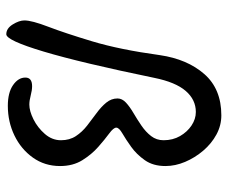

<svg xmlns="http://www.w3.org/2000/svg" viewBox="-78 -652 740 625"><g transform="rotate(90 292.5 -340.0)"><path d="M92 10Q73 10 60 -11Q47 -32 47 -49Q47 -73 67.5 -126.5Q88 -180 115 -269.5Q142 -359 160 -490Q173 -579 221.5 -634.5Q270 -690 356 -690Q389 -690 418.5 -674Q448 -658 471 -631Q494 -604 507.5 -572Q521 -540 521 -508Q521 -468 502 -441Q483 -414 458.5 -396.5Q434 -379 415 -368Q396 -357 396 -348Q396 -339 415 -325Q434 -311 458.5 -289.5Q483 -268 502 -237.5Q521 -207 521 -165Q521 -115 493.5 -76.5Q466 -38 421.5 -16.5Q377 5 325 5Q282 5 257.5 -12Q233 -29 233 -52Q233 -74 261 -74Q274 -74 291 -69.5Q308 -65 321 -65Q342 -65 369 -78.5Q396 -92 416.5 -115.5Q437 -139 437 -168Q437 -196 423.5 -216.5Q410 -237 389.5 -253Q369 -269 348.5 -284Q328 -299 314.5 -315.5Q301 -332 301 -352Q301 -367 314.5 -379.5Q328 -392 348.5 -404Q369 -416 389.5 -430Q410 -444 423.5 -461.5Q437 -479 437 -502Q437 -532 423.5 -555.5Q410 -579 389 -593Q368 -607 345 -607Q305 -607 276.5 -574Q248 -541 234 -472Q185 -234 148.5 -112Q112 10 92 10Z"/></g></svg>

Font: Solitreo
Style: Regular
Weight: 400
Designer: Nathan Gross, Bryan Kirschen, Binghamton University
Foundry: Eli Heuer
Version: Version 1.100; ttfautohint (v1.8.4.7-5d5b)